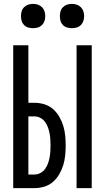

<svg xmlns="http://www.w3.org/2000/svg" viewBox="-20 -968 540 988"><path d="M374 0V-735H452V0ZM48 0V-735H126V-439H158Q183 -439 208 -431.5Q233 -424 252.5 -407Q272 -390 285 -367.5Q298 -345 305.5 -320.5Q313 -296 315.5 -270.5Q318 -245 318 -220Q318 -194 315.5 -168.5Q313 -143 305.5 -118.5Q298 -94 285 -71.5Q272 -49 252.5 -32Q233 -15 208 -7.5Q183 0 158 0ZM126 -70H158Q173 -70 187.5 -77.5Q202 -85 211.5 -98Q221 -111 226.5 -126Q232 -141 235 -156.5Q238 -172 239 -188Q240 -204 240 -220Q240 -235 239 -251Q238 -267 235 -282.5Q232 -298 226.5 -313Q221 -328 211.5 -341Q202 -354 187.5 -361.5Q173 -369 158 -369H126ZM350 -823Q337 -823 325 -826.5Q313 -830 304 -839Q295 -848 291.5 -860Q288 -872 288 -885Q288 -898 291.5 -910Q295 -922 304 -931Q313 -940 325 -944Q337 -948 350 -948Q363 -948 375 -944Q387 -940 396 -931Q405 -922 409 -910Q413 -898 413 -885Q413 -872 409 -860Q405 -848 396 -839Q387 -830 375 -826.5Q363 -823 350 -823ZM150 -823Q137 -823 125 -826.5Q113 -830 104 -839Q95 -848 91.5 -860Q88 -872 88 -885Q88 -898 91.5 -910Q95 -922 104 -931Q113 -940 125 -944Q137 -948 150 -948Q163 -948 175 -944Q187 -940 196 -931Q205 -922 209 -910Q213 -898 213 -885Q213 -872 209 -860Q205 -848 196 -839Q187 -830 175 -826.5Q163 -823 150 -823Z"/></svg>

Font: Iosevka Algr
Style: Regular
Weight: 400
Monospace: yes
Designer: Belleve Invis
Foundry: Belleve Invis
Version: Version 26.0.2; ttfautohint (v1.8.3)